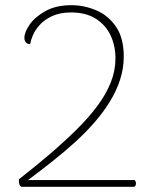

<svg xmlns="http://www.w3.org/2000/svg" viewBox="-20 -720 573 740"><path d="M63 0Q56 -3 54 -12Q52 -21 53 -29Q117 -79 173 -127Q229 -175 275.5 -221Q322 -267 355.5 -312Q389 -357 407 -402.5Q425 -448 425 -495Q425 -544 406 -584Q387 -624 349 -648Q311 -672 254 -672Q211 -672 181 -658Q151 -644 133 -624Q115 -604 106.5 -583.5Q98 -563 96 -550Q90 -550 85 -552.5Q80 -555 77 -560.5Q74 -566 74 -574Q74 -596 94.5 -625.5Q115 -655 155.5 -677.5Q196 -700 255 -700Q305 -700 351.5 -680Q398 -660 427.5 -616.5Q457 -573 457 -502Q457 -457 443 -413.5Q429 -370 403.5 -328.5Q378 -287 343.5 -247.5Q309 -208 267.5 -170.5Q226 -133 180.5 -97Q135 -61 88 -26Q129 -26 170 -26Q211 -26 252 -26Q293 -26 334 -26Q375 -26 416 -26Q457 -26 498 -26Q501 -25 502.5 -21Q504 -17 504 -13Q504 -9 502.5 -5.5Q501 -2 498 0Z"/></svg>

Font: Arima Thin Thin
Style: Regular
Weight: 250
Version: Version 1.100